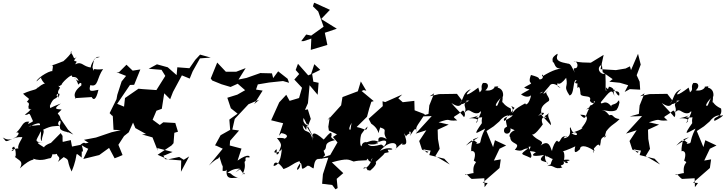

<svg xmlns="http://www.w3.org/2000/svg" viewBox="-58 -1186 5381 1424"><path d="M331 -123C359 -143 271 -113 269 -93C224 -122 192 -136 270 -127C168 -136 228 -146 258 -250C229 -274 171 -232 162 -272C175 -212 244 -273 153 -247C237 -280 262 -290 216 -209C272 -247 228 -152 252 -140C250 -172 276 -208 262 -224C329 -257 344 -248 386 -253C347 -269 412 -332 384 -247C396 -247 363 -222 443 -206C447 -195 413 -225 486 -188L447 -224L393 -303C377 -363 349 -323 399 -373C387 -379 317 -367 393 -418C292 -381 319 -375 312 -401C341 -473 352 -440 372 -476C335 -470 407 -526 374 -460C371 -512 370 -507 385 -532C392 -533 384 -540 372 -550C381 -552 366 -537 399 -557C394 -567 474 -642 476 -623C473 -603 509 -634 526 -584C468 -616 501 -627 524 -555C516 -557 552 -592 545 -552C448 -478 530 -439 496 -458L622 -466C634 -443 654 -439 672 -520C613 -507 598 -505 612 -555C673 -535 659 -611 707 -673C626 -665 644 -686 638 -661C624 -692 626 -678 638 -736C631 -762 719 -765 666 -764C637 -759 598 -668 623 -684C551 -692 554 -735 499 -709C536 -757 460 -704 511 -766C483 -735 495 -768 465 -799C489 -822 465 -770 378 -704C458 -752 416 -712 444 -699C439 -764 427 -729 313 -697C356 -718 317 -654 335 -651C339 -682 215 -609 213 -582C276 -641 247 -608 244 -610C281 -529 299 -600 222 -535C176 -494 227 -516 218 -546C222 -515 195 -529 113 -491C157 -446 169 -463 141 -430C184 -417 118 -372 183 -394C182 -411 120 -376 177 -377C117 -358 216 -402 126 -335C166 -328 149 -377 187 -287C176 -278 130 -252 160 -283C107 -291 111 -246 62 -202C67 -206 101 -207 61 -169C-34 -123 -6 -137 -38 -166C29 -128 32 -175 108 -169C102 -146 49 -89 96 -64C84 -108 25 -69 27 -65C68 -71 5 -81 47 -99C71 -51 51 18 53 -35C54 4 128 -6 89 63C184 -26 201 10 187 -9C256 15 302 -15 313 -12C323 -14 324 -17 339 -66C298 -19 409 -52 364 -58C357 -17 402 -32 371 15C417 -27 427 -20 399 -29C473 9 426 -14 473 86C533 -54 483 -66 549 -17C544 -29 557 -83 536 -72C577 -31 545 -120 547 -110C623 -57 617 -92 641 -86C615 -153 580 -114 570 -126C555 -136 497 -75 565 -117L476 -99L467 -147L374 -126C345 -110 338 -148 374 -93C415 -146 400 -91 463 -143C391 -83 409 -152 406 -178L392 -199L281 -87Z M1305 -1 1271 -22 1188 -4 1111 -38 1214 -107 1229 -124 1235 -201 1262 -209 1242 -274 1153 -279 1127 -259 1074 -298 1113 -390 1091 -392 1069 -353 1142 -379 1160 -494 1204 -450 1225 -504 1291 -627 1349 -603 1371 -657 1425 -753 1505 -759 1426 -781 1390 -742 1347 -680 1257 -687 1252 -629 1186 -687 1106 -709 1045 -676 1140 -668 1168 -623 1102 -518 1001 -525 969 -528 869 -459 862 -395 811 -416 906 -556 937 -557 983 -671 926 -662 880 -706 824 -650 806 -651 877 -623 844 -582 812 -483 806 -450 755 -347 777 -324 778 -336 784 -223 838 -221 769 -205 654 -166 565 -149 613 -118 560 -7 678 -36 751 -89 792 -12 821 -23 851 -36 820 -112 862 -177 897 -205 946 -316 905 -354 921 -295 946 -236 1025 -192 995 -189 1073 -167 1112 -68 1108 -88 1222 -59 1161 -33H1154L1166 -6L1286 4L1284 88L1345 -26Z M1752 108C1777 66 1694 155 1742 105C1776 30 1743 19 1763 7C1761 -23 1764 -20 1791 -18C1800 -24 1787 -54 1704 5L1733 -84L1646 -107L1655 -237L1640 -132L1715 -218L1665 -225L1683 -304L1785 -413L1864 -446L1827 -414L1890 -514L1839 -522L1829 -536L1832 -496L1854 -560L1938 -574L2041 -585L2086 -572L2075 -602L2005 -657L1968 -607L1959 -642L1877 -644L1875 -645L1770 -608L1711 -596L1764 -681L1694 -654H1617L1553 -722L1505 -604L1516 -589L1585 -561L1652 -541L1705 -565L1760 -517L1702 -484L1628 -461L1654 -383L1704 -343L1643 -299L1649 -223L1578 -183L1537 -108L1549 -104L1594 -83L1491 42C1571 -36 1554 13 1573 -35C1561 -44 1570 -20 1592 49C1602 -6 1586 95 1597 82C1658 77 1595 91 1623 73C1612 169 1691 118 1720 138C1641 112 1669 96 1628 96C1679 58 1711 68 1721 63L1688 93L1722 69Z M2194 -881 2251 -900 2247 -816 2370 -853 2351 -943 2440 -973 2324 -1045 2389 -1113 2273 -1166 2269 -1159 2263 -1139 2302 -1101 2342 -988 2250 -922 2213 -930 2176 -881ZM2028 -199C2074 -192 2088 -170 2042 -152C2063 -148 2065 -168 1996 -162C2048 -101 2019 -106 2009 -49C1980 -19 2001 -75 1992 -79C1943 -35 2030 -56 2033 -86C2029 -65 2027 40 1971 45C1973 5 2009 13 2045 68C2111 43 2105 30 2163 9C2191 67 2104 112 2171 21C2192 46 2160 93 2223 43C2257 49 2203 28 2265 63C2277 63 2258 -24 2331 -8C2358 -54 2359 -14 2342 -68C2382 -95 2326 -124 2427 -147C2379 -170 2407 -182 2401 -180C2403 -214 2392 -208 2343 -151C2264 -221 2252 -202 2260 -144C2245 -246 2195 -181 2187 -258C2228 -207 2203 -212 2223 -269C2242 -240 2178 -267 2194 -311L2271 -159L2221 -240L2247 -304L2225 -375L2204 -371L2226 -421L2238 -554L2298 -483L2305 -572L2266 -580L2257 -638L2317 -668L2273 -710L2249 -636L2228 -627L2152 -713L2135 -667L2161 -637L2125 -596L2182 -535L2160 -459L2090 -438L2065 -483L2013 -427L1953 -294L2042 -272L2011 -179Z M2659 -513 2618 -582 2596 -509 2482 -466 2472 -405 2370 -292 2388 -319 2377 -246 2381 -218 2455 -183 2479 -214 2411 -170 2445 -130 2391 -36 2294 -5 2377 -17 2337 106 2331 177 2406 186 2430 218 2446 209 2439 138 2414 162 2488 98 2403 18C2525 -16 2527 -1 2565 12C2595 5 2597 6 2671 2C2629 11 2705 -12 2672 -55C2679 -32 2652 1 2695 16C2692 -42 2750 7 2712 -39C2702 6 2672 68 2635 63C2667 32 2667 108 2675 62C2652 68 2674 80 2688 79C2760 19 2719 7 2726 19C2699 38 2797 -42 2795 -51C2844 -60 2820 -54 2818 -76C2893 -70 2830 -110 2760 -66C2819 -142 2903 -142 2878 -79C2858 -69 2950 -150 2922 -115C2981 -101 2945 -172 2939 -198C2969 -155 2933 -174 2980 -197C2967 -217 3004 -218 2981 -176C3035 -257 3018 -231 3039 -194C3015 -244 3032 -242 3093 -339L3017 -368L3015 -438L2929 -428L2896 -457L2925 -485L2799 -429L2779 -435L2781 -399L2676 -305L2695 -269C2777 -215 2732 -156 2762 -241C2832 -217 2759 -218 2822 -138C2830 -153 2733 -201 2750 -134C2705 -158 2674 -130 2648 -128C2706 -93 2786 -138 2724 -121C2813 -167 2830 -136 2775 -85C2806 -98 2772 -113 2769 -114C2674 -88 2679 -111 2655 -136C2663 -125 2632 -144 2623 -101C2606 -103 2615 -191 2626 -196C2615 -181 2651 -234 2668 -248C2658 -199 2650 -240 2558 -248C2549 -215 2510 -209 2551 -277C2552 -286 2538 -228 2536 -154L2570 -227L2664 -320L2680 -380L2696 -431L2714 -436L2624 -511L2640 -518Z M3559 171 3522 169 3647 60 3656 -4 3605 5 3647 -83 3696 -107 3613 -146 3599 -95 3550 -214 3603 -249 3645 -285C3682 -334 3717 -333 3731 -328C3753 -340 3751 -323 3681 -289C3665 -328 3745 -305 3730 -381C3664 -411 3672 -445 3666 -421C3681 -527 3652 -456 3631 -404C3614 -392 3607 -413 3669 -473C3670 -449 3691 -521 3634 -536C3626 -556 3681 -549 3608 -543C3617 -539 3589 -506 3541 -516C3566 -532 3575 -577 3524 -571C3497 -535 3539 -522 3485 -492C3517 -475 3485 -538 3490 -537C3405 -471 3377 -471 3434 -525C3373 -501 3385 -455 3350 -415L3367 -443L3331 -490L3198 -488L3129 -472L3162 -494L3126 -404L3120 -341L3052 -322L3144 -325L3025 -195L3104 -220L3051 -140L3072 -76L3120 -60L3109 -53L3080 -80L3097 -75L3136 -69L3126 -36L3237 -9L3278 34L3171 -29L3203 -82L3190 -156L3188 -224L3270 -262L3195 -279C3299 -315 3241 -285 3333 -293C3293 -331 3299 -304 3375 -366C3392 -362 3395 -327 3383 -317C3379 -328 3299 -408 3290 -422C3375 -365 3351 -440 3423 -440C3322 -382 3388 -440 3413 -442C3353 -398 3425 -395 3376 -330C3423 -413 3431 -332 3492 -348C3534 -379 3480 -357 3532 -348C3534 -398 3526 -339 3509 -371C3522 -353 3458 -258 3475 -276C3510 -311 3441 -309 3420 -309C3501 -321 3535 -365 3470 -315C3560 -309 3555 -342 3518 -316C3502 -239 3550 -233 3521 -280C3440 -165 3476 -201 3540 -232C3484 -121 3526 -127 3475 -119C3478 -138 3501 -109 3449 -152C3522 -179 3496 -175 3397 -106C3477 -189 3431 -115 3437 -67C3403 -51 3492 -103 3456 6C3498 26 3441 9 3455 104C3480 86 3396 112 3392 110C3397 89 3425 135 3441 141L3534 136L3536 202Z M3956 -349C4004 -356 3949 -319 3960 -335C3946 -384 3964 -405 4012 -437C4030 -461 3967 -500 4006 -514C3948 -466 3974 -500 4016 -547C4030 -575 4066 -565 4099 -534C4028 -560 4141 -610 4090 -602C4062 -569 4085 -535 4141 -609C4159 -530 4115 -555 4166 -478C4202 -485 4189 -574 4211 -592C4240 -596 4164 -559 4253 -568C4241 -580 4219 -595 4225 -533C4246 -561 4245 -498 4247 -497C4241 -455 4337 -490 4317 -441C4324 -417 4359 -417 4344 -430C4376 -452 4336 -402 4289 -374C4385 -399 4312 -427 4314 -386C4276 -319 4293 -288 4245 -335C4327 -337 4293 -282 4253 -234C4285 -257 4255 -188 4274 -250C4252 -248 4292 -236 4201 -207C4229 -202 4233 -164 4180 -198C4242 -211 4193 -170 4174 -240C4154 -248 4202 -170 4121 -160C4125 -161 4139 -190 4145 -172C4093 -191 4101 -108 4074 -143C4061 -138 4042 -103 4036 -66C4026 -80 4019 -160 3951 -106C3988 -147 3926 -136 3886 -192C3901 -172 3954 -244 3968 -264C3957 -285 3952 -328 3995 -311C3969 -345 3967 -301 4016 -351C3990 -326 4033 -286 4028 -257L3953 -338L3933 -325ZM4461 -580 4540 -572 4601 -554 4575 -504 4613 -525 4690 -521 4686 -580 4664 -628 4694 -707 4674 -787 4622 -666 4614 -694 4582 -678 4510 -666 4396 -673 4419 -779 4324 -721C4217 -722 4232 -730 4196 -730C4226 -741 4239 -678 4205 -680C4196 -680 4194 -673 4206 -647C4172 -705 4179 -717 4135 -715C4159 -716 4145 -715 4118 -722C4040 -742 4088 -781 4075 -787C4031 -758 4040 -747 4042 -726C4061 -722 4050 -663 4119 -683C4087 -674 4051 -674 3962 -618C3962 -660 3987 -599 3946 -597C3928 -603 3962 -608 3880 -630C3843 -538 3933 -594 3829 -537C3873 -509 3899 -543 3806 -486C3849 -455 3882 -470 3894 -497C3902 -469 3853 -447 3969 -507C3954 -482 3913 -498 3886 -516C3879 -425 3841 -396 3838 -420C3742 -368 3765 -367 3740 -348C3763 -387 3705 -418 3758 -386C3695 -301 3681 -323 3707 -233C3723 -267 3713 -253 3685 -236C3660 -185 3736 -178 3728 -234C3691 -235 3700 -148 3726 -235C3835 -189 3750 -208 3791 -224C3737 -228 3708 -179 3726 -169C3728 -108 3814 -134 3760 -75C3829 -57 3804 -82 3860 -86C3788 -33 3810 -49 3877 -15C3900 -37 3853 -76 3864 -122C3820 -112 3887 -114 3877 -180C3811 -100 3861 -94 3878 -99C3857 -50 3870 -73 3917 -57C3890 -43 3868 -17 3977 -37C3909 21 4008 5 4006 29C3972 0 3985 -58 3996 -20C3987 -45 4052 13 4045 -15C3994 87 4072 2 4001 46C4051 32 4051 77 4113 56C4077 28 4136 52 4122 11C4166 -4 4161 48 4123 10C4179 9 4186 -7 4116 0C4130 21 4134 -66 4115 -64C4134 -66 4222 -104 4209 -103C4192 -34 4222 -60 4244 -80C4242 -103 4275 -119 4352 -66C4326 -122 4379 -106 4345 -109C4389 -106 4304 -147 4343 -67C4347 -33 4325 -69 4359 -98C4399 -144 4386 -64 4397 -131C4397 -177 4432 -166 4442 -190C4413 -131 4430 -184 4438 -212C4477 -264 4501 -264 4537 -303C4481 -309 4495 -343 4461 -331C4412 -395 4388 -355 4412 -370C4430 -367 4484 -352 4514 -370C4533 -397 4530 -405 4542 -448C4528 -406 4541 -435 4528 -441C4512 -398 4452 -423 4486 -382C4432 -468 4402 -396 4398 -428C4465 -510 4481 -533 4498 -475C4487 -562 4488 -494 4515 -539C4483 -490 4464 -534 4465 -512C4504 -506 4541 -520 4535 -479C4517 -467 4504 -540 4458 -543C4448 -495 4428 -576 4439 -511C4429 -513 4437 -544 4432 -641C4400 -624 4356 -680 4406 -707L4412 -651L4486 -599Z M5119 171 5082 169 5207 60 5216 -4 5165 5 5207 -83 5256 -107 5173 -146 5159 -95 5110 -214 5163 -249 5205 -285C5242 -334 5277 -333 5291 -328C5313 -340 5311 -323 5241 -289C5225 -328 5305 -305 5290 -381C5224 -411 5232 -445 5226 -421C5241 -527 5212 -456 5191 -404C5174 -392 5167 -413 5229 -473C5230 -449 5251 -521 5194 -536C5186 -556 5241 -549 5168 -543C5177 -539 5149 -506 5101 -516C5126 -532 5135 -577 5084 -571C5057 -535 5099 -522 5045 -492C5077 -475 5045 -538 5050 -537C4965 -471 4937 -471 4994 -525C4933 -501 4945 -455 4910 -415L4927 -443L4891 -490L4758 -488L4689 -472L4722 -494L4686 -404L4680 -341L4612 -322L4704 -325L4585 -195L4664 -220L4611 -140L4632 -76L4680 -60L4669 -53L4640 -80L4657 -75L4696 -69L4686 -36L4797 -9L4838 34L4731 -29L4763 -82L4750 -156L4748 -224L4830 -262L4755 -279C4859 -315 4801 -285 4893 -293C4853 -331 4859 -304 4935 -366C4952 -362 4955 -327 4943 -317C4939 -328 4859 -408 4850 -422C4935 -365 4911 -440 4983 -440C4882 -382 4948 -440 4973 -442C4913 -398 4985 -395 4936 -330C4983 -413 4991 -332 5052 -348C5094 -379 5040 -357 5092 -348C5094 -398 5086 -339 5069 -371C5082 -353 5018 -258 5035 -276C5070 -311 5001 -309 4980 -309C5061 -321 5095 -365 5030 -315C5120 -309 5115 -342 5078 -316C5062 -239 5110 -233 5081 -280C5000 -165 5036 -201 5100 -232C5044 -121 5086 -127 5035 -119C5038 -138 5061 -109 5009 -152C5082 -179 5056 -175 4957 -106C5037 -189 4991 -115 4997 -67C4963 -51 5052 -103 5016 6C5058 26 5001 9 5015 104C5040 86 4956 112 4952 110C4957 89 4985 135 5001 141L5094 136L5096 202Z"/></svg>

Font: Hussar Lance
Style: Italic
Weight: 700
Foundry: Cannot Into Space Fonts, PlusOne Fonts
Version: Version 2.27